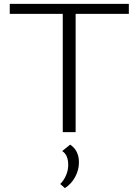

<svg xmlns="http://www.w3.org/2000/svg" viewBox="-20 -678 706 985"><path d="M641 -607H368V0H302V-607H30V-658H641ZM385 155Q385 193 366 229Q347 265 313 287L289 266Q308 247 319 221Q330 195 330 169Q330 116 299 97L340 64Q385 94 385 155Z"/></svg>

Font: Ysabeau SC Semilight
Style: Regular
Weight: 300
Designer: Christian Thalmann (Catharsis Fonts)
Version: Version 0.003